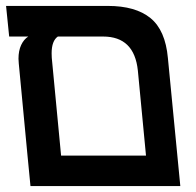

<svg xmlns="http://www.w3.org/2000/svg" viewBox="-44 -629 664 649"><path d="M-23.5 -609H320.5Q414 -609 464.5 -568Q515 -527 523.5 -433L565.5 0H59L49 -103L19.5 -414L18.5 -430.5Q18.5 -457.5 27.5 -476.8Q36.5 -496 51.5 -505.5H-13ZM162.5 -103H449.5L422 -390.5Q410 -505.5 304.5 -505.5H151.5Q130.5 -491 130.5 -448.5Q130.5 -438.5 131 -433.5Z"/></svg>

Font: JuliaMono Medium
Style: Italic
Weight: 500
Italic angle: -9°
Monospace: yes
Designer: cormullion
Foundry: corm
Version: Version 0.054; ttfautohint (v1.8.4)